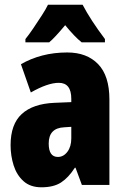

<svg xmlns="http://www.w3.org/2000/svg" viewBox="-20 -786 534 816"><path d="M266 -563Q349 -563 397 -513.5Q445 -464 445 -363V0H328L301 -73H298Q271 -31 239.5 -10.5Q208 10 156 10Q109 10 80 -16Q51 -42 38 -83Q25 -124 25 -169Q25 -258 72.5 -301.5Q120 -345 211 -349L283 -352V-366Q283 -434 230 -434Q183 -434 111 -393L69 -513Q110 -537 159.5 -550Q209 -563 266 -563ZM253 -245Q187 -242 187 -176Q187 -119 226 -119Q250 -119 266.5 -141Q283 -163 283 -198V-247ZM331 -766Q365 -701 426 -620V-606H327Q297 -630 257 -679Q213 -626 189 -606H88V-620Q102 -637 121 -665Q140 -693 158 -721Q176 -749 184 -766Z"/></svg>

Font: Noto Sans Khmer UI ExtraCondensed Black
Style: Regular
Weight: 900
Width: 2
Designer: Danh Hong and the Monotype Design Team
Foundry: Monotype Imaging Inc.
Version: Version 2.002; ttfautohint (v1.8.4.7-5d5b)